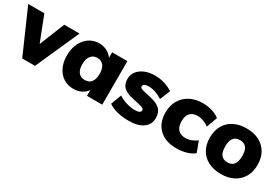

<svg xmlns="http://www.w3.org/2000/svg" viewBox="12 -1226 2788 1939"><g transform="rotate(30 1406.0 -257.0)"><path d="M579 -507 353 0H204L-19 -507H169L283 -215L401 -507Z M1137 -508V0H959V-69Q937 -33 895 -12.5Q853 8 803 8Q738 8 687 -24Q636 -56 607.5 -115.5Q579 -175 579 -253Q579 -332 608 -393Q637 -454 688 -488Q739 -522 803 -522Q853 -522 894.5 -500.5Q936 -479 959 -443V-508ZM959 -255Q959 -318 933 -351.5Q907 -385 859 -385Q812 -385 785 -350.5Q758 -316 758 -253Q758 -192 784 -159.5Q810 -127 859 -127Q907 -127 933 -160Q959 -193 959 -255Z M1210 -53 1256 -176Q1297 -148 1349 -132.5Q1401 -117 1451 -117Q1482 -117 1499 -126Q1516 -135 1516 -151Q1516 -165 1503.5 -173.5Q1491 -182 1456 -189L1374 -208Q1296 -224 1261.5 -258.5Q1227 -293 1227 -354Q1227 -403 1256 -441Q1285 -479 1336.5 -500.5Q1388 -522 1455 -522Q1510 -522 1563 -506Q1616 -490 1662 -461L1614 -341Q1574 -367 1532 -381Q1490 -395 1453 -395Q1423 -395 1406 -385.5Q1389 -376 1389 -358Q1389 -347 1399 -340.5Q1409 -334 1437 -327L1522 -308Q1603 -289 1638.5 -252.5Q1674 -216 1674 -153Q1674 -78 1614.5 -35Q1555 8 1450 8Q1298 8 1210 -53Z M1729 -253Q1729 -333 1764.5 -394Q1800 -455 1864 -488.5Q1928 -522 2012 -522Q2068 -522 2122 -505.5Q2176 -489 2208 -461L2162 -336Q2135 -358 2099 -371Q2063 -384 2030 -384Q1974 -384 1944 -352Q1914 -320 1914 -257Q1914 -193 1944 -160.5Q1974 -128 2031 -128Q2064 -128 2099.5 -141Q2135 -154 2162 -176L2208 -53Q2175 -24 2120.5 -8Q2066 8 2004 8Q1875 8 1802 -62Q1729 -132 1729 -253Z M2244 -257Q2244 -338 2278 -398Q2312 -458 2375 -490Q2438 -522 2523 -522Q2607 -522 2669.5 -489.5Q2732 -457 2766 -397.5Q2800 -338 2800 -257Q2800 -176 2766 -116.5Q2732 -57 2669.5 -24.5Q2607 8 2523 8Q2438 8 2375 -24Q2312 -56 2278 -116Q2244 -176 2244 -257ZM2621 -257Q2621 -323 2596.5 -354.5Q2572 -386 2523 -386Q2473 -386 2448 -354.5Q2423 -323 2423 -257Q2423 -190 2448 -158.5Q2473 -127 2523 -127Q2621 -127 2621 -257Z"/></g></svg>

Font: Muli Black
Style: Regular
Weight: 900
Designer: Vernon Adams
Foundry: Vernon Adams
Version: Version 2.001